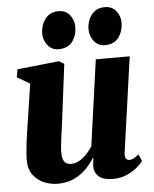

<svg xmlns="http://www.w3.org/2000/svg" viewBox="-55 -833 713 891"><g transform="rotate(-5 301.0 -388.0)"><path d="M177.5 10.5Q146 10.5 115.5 -2Q85 -14.5 64.8 -41Q44.5 -67.5 44 -110Q44 -127 45.8 -147.8Q47.5 -168.5 50.2 -191.2Q53 -214 56.5 -237.5Q60 -261 63.5 -283.5L91 -463.5L31.5 -498L38 -535L232.5 -555.5L256.5 -541.5L224.5 -287.5Q222 -266 218.8 -243.5Q215.5 -221 212.8 -200.2Q210 -179.5 208.2 -162.8Q206.5 -146 206.5 -136.5Q206.5 -115 210.8 -101.8Q215 -88.5 224.2 -82.2Q233.5 -76 249 -76Q268.5 -76 287 -86.8Q305.5 -97.5 321 -114.2Q336.5 -131 348 -148.5L404 -549.5H562L499.5 -105.5Q497 -87 503 -78.8Q509 -70.5 519 -70.5Q528 -70.5 537.2 -75.2Q546.5 -80 563 -92.5L576.5 -61Q569 -49.5 549.8 -32.8Q530.5 -16 501.5 -2.8Q472.5 10.5 435.5 10.5Q395 10.5 374.2 -4.2Q353.5 -19 349.5 -44.5Q349 -48.5 349 -54Q349 -59.5 349.5 -66.2Q350 -73 351 -80.2Q352 -87.5 353 -94L351 -95Q339 -76 322.8 -57.2Q306.5 -38.5 285.2 -23Q264 -7.5 237.5 1.5Q211 10.5 177.5 10.5ZM235.5 -611Q205 -611 185.5 -635.8Q166 -660.5 166.5 -691Q167.5 -730.5 189.5 -758.8Q211.5 -787 250.5 -787Q286 -787 304.2 -762.2Q322.5 -737.5 322.5 -708.5Q322.5 -669 301.5 -640Q280.5 -611 235.5 -611ZM451 -611Q421 -611 401.5 -635.8Q382 -660.5 382.5 -691Q383 -730.5 404.8 -758.8Q426.5 -787 466 -787Q501 -787 519.8 -762.2Q538.5 -737.5 538 -708.5Q537.5 -669 516.5 -640Q495.5 -611 451 -611Z"/></g></svg>

Font: Merriweather 48pt Black
Style: Italic
Weight: 900
Italic angle: -7.8°
Version: Version 2.101